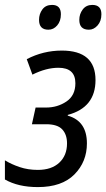

<svg xmlns="http://www.w3.org/2000/svg" viewBox="-32 -752 433 782"><path d="M122 10Q220 10 271 -41.5Q322 -93 322 -168Q322 -259 244 -281V-284Q357 -314 357 -426Q357 -546 220 -546Q144 -546 77 -511L100 -448Q156 -476 206 -476Q275 -476 275 -413Q275 -363 238.5 -338.5Q202 -314 156 -314H113L98 -246H156Q202 -246 221.5 -225Q241 -204 241 -168Q241 -119 209.5 -89.5Q178 -60 122 -60Q82 -60 48 -71.5Q14 -83 -12 -99V-21Q42 10 122 10ZM330 -631Q350 -631 365.5 -648.5Q381 -666 381 -694Q381 -732 344 -732Q319 -732 305 -713.5Q291 -695 291 -671Q291 -631 330 -631ZM165 -631Q186 -631 201 -648.5Q216 -666 216 -694Q216 -732 180 -732Q154 -732 140.5 -713.5Q127 -695 127 -671Q127 -631 165 -631Z"/></svg>

Font: Noto Sans UI SemiCondensed
Style: Italic
Weight: 400
Width: 4
Italic angle: -12°
Designer: Monotype Design Team
Foundry: Monotype Imaging Inc.
Version: Version 1.901